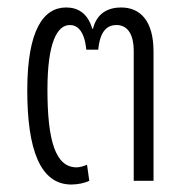

<svg xmlns="http://www.w3.org/2000/svg" viewBox="-20 -484 489 514"><path d="M211 -351H243C248 -404 269 -417 292 -417C316 -417 338 -400 338 -347V0H391V-346C391 -429 355 -464 304 -464C270 -464 239 -449 229 -407H227C215 -449 188 -464 157 -464C96 -464 53 -403 53 -242C53 -85 87 10 171 10C188 10 207 6 219 0L213 -43C204 -39 193 -36 185 -36C129 -36 107 -106 107 -244C107 -370 133 -417 167 -417C186 -417 206 -403 211 -351Z"/></svg>

Font: Noto Sans Thai Cond Light
Style: Regular
Weight: 300
Width: 3
Designer: Monotype Design Team
Foundry: Monotype Imaging Inc.
Version: Version 2.002